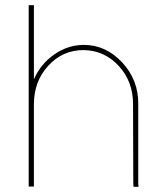

<svg xmlns="http://www.w3.org/2000/svg" viewBox="-20 -725 615 736"><path d="M510 -20V-326Q511 -418 448.5 -485.5Q386 -553 300 -553Q239 -552 187.5 -516Q136 -480 110 -421V-695V-705H90V-695V-326V-316V-20V-10H110V-20V-316V-326Q110 -413 165 -473Q220 -533 300 -533Q380 -532 435 -472.5Q490 -413 490 -326L491 -19L492 -9H511Z"/></svg>

Font: Nordica Plus
Style: NordicaClassicUltraLight
Weight: 300
Version: Version 1